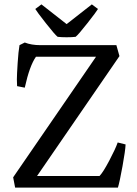

<svg xmlns="http://www.w3.org/2000/svg" viewBox="-20 -856 627 876"><path d="M58 -463Q57 -473 57 -493.5Q57 -514 60.5 -568Q64 -622 69 -650L93 -662Q123 -650 164 -650H511L525 -600L149 -53H434Q450 -69 478.5 -123Q507 -177 517 -206L553 -197Q552 -170 539 -98Q526 -26 518 0H49L40 -47L418 -597H144Q115 -556 93 -456ZM243 -688Q231 -697 189 -750.5Q147 -804 141 -815L169 -836L284 -746L399 -836L427 -815Q421 -804 379 -750.5Q337 -697 325 -688Q309 -686 284 -686Q259 -686 243 -688Z"/></svg>

Font: Buenard
Style: Regular
Weight: 400
Designer: Gustavo Ibarra
Foundry: FontFuror
Version: Version 1.001 2011